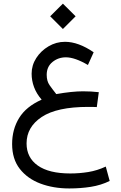

<svg xmlns="http://www.w3.org/2000/svg" viewBox="-20 -727 678 1076"><path d="M261.2 -635.7 332.5 -706.5 403.8 -635.7 332.5 -564.5ZM472.7 -362.8Q399.4 -405.8 349.1 -405.8Q306.2 -405.8 273.9 -379.4Q241.7 -353 241.7 -307.6Q241.7 -272.5 257.6 -250Q273.4 -227.5 295.4 -199.7Q383.8 -215.3 445.3 -215.3Q468.3 -215.3 490.2 -214.1Q512.2 -212.9 533.7 -210.4L522.5 -127Q506.3 -127.9 494.1 -127.9Q481.9 -127.9 474.1 -127.9Q298.8 -127.9 213.9 -71.5Q128.9 -15.1 128.9 76.7Q128.9 156.2 191.7 200.7Q254.4 245.1 374 245.1Q424.8 245.1 474.6 237.1Q524.4 229 572.8 206.5L594.7 287.1Q546.4 311 488.8 320.1Q431.2 329.1 368.7 329.1Q279.3 329.1 206.5 301.8Q133.8 274.4 90.8 219.2Q47.9 164.1 47.9 80.1Q47.9 -2 87.2 -65.9Q126.5 -129.9 213.4 -168.5Q184.1 -202.6 170.7 -239Q157.2 -275.4 157.2 -314Q157.2 -361.3 183.3 -401.9Q209.5 -442.4 252.2 -467.5Q294.9 -492.7 344.2 -492.7Q419.4 -492.7 504.9 -434.1Z"/></svg>

Font: Vazir WOL
Style: Regular-WOL
Weight: 400
Designer: Saber Rastikerdar
Foundry: Saber Rastikerdar
Version: Version 27.2.2